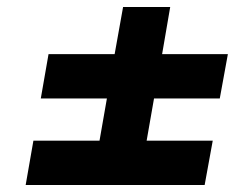

<svg xmlns="http://www.w3.org/2000/svg" viewBox="-20 -643 716 546"><path d="M330 -623H464L441 -489H628L605 -363H418L397 -243H585L562 -117H53L75 -243H263L284 -363H96L118 -489H306Z"/></svg>

Font: Poppins SemiBold
Style: Italic
Weight: 600
Italic angle: -10°
Designer: Ninad Kale (Devanagari), Jonny Pinhorn (Latin)
Foundry: Indian Type Foundry
Version: Version 3.200;PS 1.000;hotconv 16.6.54;makeotf.lib2.5.65590